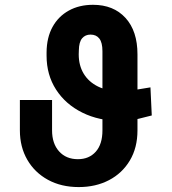

<svg xmlns="http://www.w3.org/2000/svg" viewBox="-20 -757 703 787"><path d="M596.7 -398.9 602.1 -283.7Q569.3 -274.9 547.4 -270Q525.4 -265.1 508.8 -263.2Q492.2 -261.2 475.6 -261.2Q386.2 -261.2 317.4 -295.4Q248.5 -329.6 209.7 -389.9Q170.9 -450.2 170.9 -528.8V-542.5Q171.4 -603 195.3 -646.5Q219.2 -689.9 262 -713.6Q304.7 -737.3 361.3 -737.3Q445.3 -737.3 494.4 -683.6Q543.5 -629.9 543.5 -534.2V-222.7Q543.5 -151.4 512.2 -99.1Q481 -46.9 426.8 -18.6Q372.6 9.8 302.7 9.8Q231 9.8 176.5 -20Q122.1 -49.8 91.8 -102.3Q61.5 -154.8 61.5 -222.7V-347.2H193.4V-222.7Q193.4 -168.5 222.2 -136.5Q251 -104.5 299.3 -104.5Q345.2 -104.5 372.6 -135.3Q399.9 -166 399.9 -222.7V-547.4Q399.9 -582.5 387.2 -598.9Q374.5 -615.2 351.1 -615.2Q329.6 -615.2 316.7 -600.1Q303.7 -585 303.2 -550.3L302.7 -534.2Q302.7 -488.8 323 -455.1Q343.3 -421.4 381.8 -402.3Q420.4 -383.3 475.6 -383.3Q487.3 -383.3 495.8 -383.8Q504.4 -384.3 515.1 -385.7Q525.9 -387.2 544.9 -390.4Q564 -393.6 596.7 -398.9Z"/></svg>

Font: Inter
Style: 650
Weight: 650
Designer: Rasmus Andersson
Foundry: rsms
Version: Version 4.001;git-66647c0bb